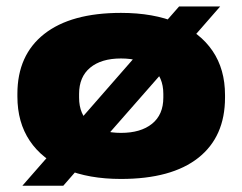

<svg xmlns="http://www.w3.org/2000/svg" viewBox="-20 -539 752 596"><path d="M355.5 16.5Q255.5 16.5 183.2 -14Q111 -44.5 72.5 -101.8Q34 -159 34 -239.5V-247.5Q34 -368 117.2 -433.5Q200.5 -499 355.5 -499Q456.5 -499 528.8 -468.5Q601 -438 639.8 -381Q678.5 -324 678.5 -244V-236Q678.5 -114.5 595.5 -49Q512.5 16.5 355.5 16.5ZM49.5 37.5 165 -94.5 213.5 -150 429 -396.5 475 -449.5 536 -519H663.5L547 -385.5L508 -341L286.5 -88.5L249 -45.5L176.5 37.5ZM355.5 -126.5Q417 -126.5 452 -154.8Q487 -183 487 -236V-247.5Q487 -300 452.2 -328.8Q417.5 -357.5 355.5 -357.5Q294.5 -357.5 260 -329Q225.5 -300.5 225.5 -247.5V-236Q225.5 -183 260.2 -154.8Q295 -126.5 355.5 -126.5Z"/></svg>

Font: Anek Latin Expanded ExtraBold
Style: Regular
Weight: 800
Width: 7
Designer: Yesha Goshar
Foundry: Ek Type
Version: Version 1.003